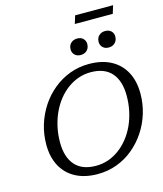

<svg xmlns="http://www.w3.org/2000/svg" viewBox="-145 -1125 1055 1241"><g transform="rotate(-15 383.0 -504.5)"><path d="M170 -251Q170 -152 217.2 -98.2Q264.5 -44.5 357 -44.5Q400.5 -44.5 440 -58.2Q479.5 -72 514 -97.8Q548.5 -123.5 576.2 -158.8Q604 -194 623.8 -237Q643.5 -280 654 -329.2Q664.5 -378.5 664.5 -431Q664.5 -530.5 617.5 -584.2Q570.5 -638 477.5 -638Q434.5 -638 394.8 -624Q355 -610 320.8 -584.5Q286.5 -559 258.8 -523.8Q231 -488.5 211.2 -445.2Q191.5 -402 180.8 -353Q170 -304 170 -251ZM754 -422.5Q754 -354 734.5 -290Q715 -226 678.8 -171.5Q642.5 -117 593 -76Q543.5 -35 483 -12.5Q422.5 10 354 10Q268.5 10 207.2 -22.5Q146 -55 113.2 -115.5Q80.5 -176 80.5 -259.5Q80.5 -328.5 100.2 -392.5Q120 -456.5 156 -511Q192 -565.5 241.8 -606.2Q291.5 -647 352 -669.8Q412.5 -692.5 480.5 -692.5Q566.5 -692.5 627.5 -660Q688.5 -627.5 721.2 -567Q754 -506.5 754 -422.5ZM445.5 -762Q421 -762 406.2 -776.8Q391.5 -791.5 391.5 -814Q391.5 -830 398.5 -842.8Q405.5 -855.5 419 -863.2Q432.5 -871 451 -871Q475.5 -871 490.2 -856.5Q505 -842 505 -819.5Q505 -803.5 498 -790.5Q491 -777.5 477.8 -769.8Q464.5 -762 445.5 -762ZM633 -762Q608.5 -762 593.8 -776.8Q579 -791.5 579 -814Q579 -830 586 -842.8Q593 -855.5 606.2 -863.2Q619.5 -871 638.5 -871Q663 -871 677.8 -856.5Q692.5 -842 692.5 -819.5Q692.5 -803.5 685.2 -790.5Q678 -777.5 665 -769.8Q652 -762 633 -762ZM460.5 -965.5 477 -1019H731L714.5 -965.5Z"/></g></svg>

Font: Newsreader 14pt
Style: Italic
Weight: 400
Italic angle: -17°
Designer: Hugues Gentile
Foundry: Production Type
Version: Version 1.003